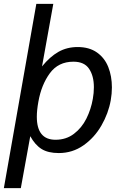

<svg xmlns="http://www.w3.org/2000/svg" viewBox="-38 -786 658 996"><path d="M150.5 -766H238.5L180 -441.5Q221 -492 265.2 -517Q309.5 -542 365 -542Q425 -542 465 -513.8Q505 -485.5 523.8 -438Q542.5 -390.5 542.5 -332.5Q542.5 -300 536.5 -266Q524.5 -198 488.2 -135Q452 -72 395 -32Q338 8 267 8Q211.5 8 177.8 -13Q144 -34 119 -79.5L70 190H-18ZM443.5 -273Q449 -303.5 449 -333.5Q449 -392 424.2 -429Q399.5 -466 343 -466Q264.5 -466 220.5 -406Q176.5 -346 161 -258Q153 -213.5 153 -180.5Q153 -61 250 -61Q305 -61 345.5 -91.8Q386 -122.5 410 -170.5Q434 -218.5 443.5 -273Z"/></svg>

Font: JuliaMono Italic
Style: Regular
Weight: 400
Italic angle: -9°
Monospace: yes
Designer: cormullion
Foundry: corm
Version: Version 0.049; ttfautohint (v1.8.4)